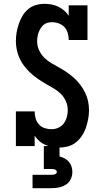

<svg xmlns="http://www.w3.org/2000/svg" viewBox="-20 -763 540 1003"><path d="M287 8Q269 8 251 4.5Q233 1 216 -6.5Q199 -14 185 -26.5Q171 -39 161 -54V0H63V-181H161Q161 -163 166 -145Q171 -127 183 -113.5Q195 -100 212.5 -94Q230 -88 249 -88Q267 -88 284.5 -95.5Q302 -103 313 -118Q324 -133 329 -151.5Q334 -170 334 -188Q334 -212 324 -234.5Q314 -257 297 -273.5Q280 -290 259 -302Q238 -314 217.5 -326Q197 -338 177.5 -351.5Q158 -365 140.5 -381Q123 -397 108 -416Q93 -435 83 -456.5Q73 -478 68 -501.5Q63 -525 63 -549Q63 -572 67 -594.5Q71 -617 78.5 -639Q86 -661 98 -681Q110 -701 127.5 -715.5Q145 -730 167.5 -736.5Q190 -743 213 -743Q232 -743 250 -739.5Q268 -736 284.5 -728Q301 -720 315 -708Q329 -696 339 -681V-735H437V-554H339Q339 -572 334 -590Q329 -608 317 -621Q305 -634 287.5 -640.5Q270 -647 252 -647Q240 -647 228.5 -644Q217 -641 208 -633.5Q199 -626 192.5 -615.5Q186 -605 182 -594Q178 -583 176 -571Q174 -559 174 -547Q174 -523 184 -501Q194 -479 211 -462Q228 -445 248.5 -433Q269 -421 290 -409.5Q311 -398 330.5 -384.5Q350 -371 367.5 -355Q385 -339 399.5 -320Q414 -301 424.5 -279.5Q435 -258 440 -234.5Q445 -211 445 -187Q445 -164 440.5 -140.5Q436 -117 428.5 -95Q421 -73 407.5 -53Q394 -33 375.5 -18.5Q357 -4 334 2Q311 8 287 8ZM150 220V150H250Q254 150 258.5 149.5Q263 149 267 147.5Q271 146 274 142.5Q277 139 277 135Q277 131 274 127.5Q271 124 267 122.5Q263 121 258.5 120.5Q254 120 250 120H209V0H291V54Q305 58 317.5 64.5Q330 71 339.5 82Q349 93 353.5 107Q358 121 358 135Q358 155 349.5 173Q341 191 324.5 201.5Q308 212 288.5 216Q269 220 250 220Z"/></svg>

Font: Iosevka Slab
Style: Bold
Weight: 700
Monospace: yes
Designer: Belleve Invis
Foundry: Belleve Invis
Version: Version 11.1.1; ttfautohint (v1.8.3)